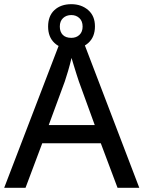

<svg xmlns="http://www.w3.org/2000/svg" viewBox="-20 -898 687 918"><path d="M542 0 462 -213H182L102 0H0L275 -717H372L646 0ZM357 -509Q354 -518 347 -539.5Q340 -561 333 -584.5Q326 -608 322 -621Q315 -591 305.5 -558.5Q296 -526 290 -509L213 -300H433ZM321 -664Q271 -664 240.5 -692.5Q210 -721 210 -771Q210 -822 240.5 -850Q271 -878 321 -878Q369 -878 401.5 -850Q434 -822 434 -772Q434 -721 402 -692.5Q370 -664 321 -664ZM321 -717Q345 -717 360 -731.5Q375 -746 375 -771Q375 -797 359.5 -811.5Q344 -826 321 -826Q297 -826 281.5 -811.5Q266 -797 266 -771Q266 -746 280 -731.5Q294 -717 321 -717Z"/></svg>

Font: Noto Sans Kayah Li Medium
Style: Regular
Weight: 500
Designer: Monotype Design Team, Sérgio Martins
Foundry: Monotype Imaging Inc.
Version: Version 2.002; ttfautohint (v1.8.4.7-5d5b)